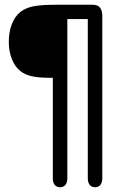

<svg xmlns="http://www.w3.org/2000/svg" viewBox="-20 -616 534 807"><path d="M202 -289V133Q202 151 210 161Q218 171 233 171Q247 171 255 161Q263 151 263 133V-536H349V133Q349 151 357 161Q365 171 380 171Q394 171 402 161Q410 151 410 133V-550Q410 -570 401 -583Q392 -596 369 -596H214Q153 -596 120.5 -589.5Q88 -583 66 -566Q43 -548 30 -515Q17 -482 17 -440Q17 -400 30 -367.5Q43 -335 66 -317Q85 -302 114 -295.5Q143 -289 191 -289Z"/></svg>

Font: Beiruti
Style: Regular
Weight: 400
Version: Version 1.00